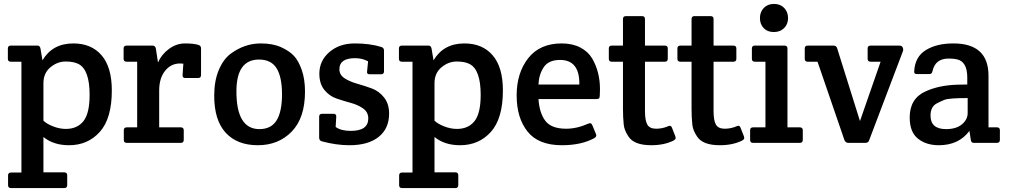

<svg xmlns="http://www.w3.org/2000/svg" viewBox="-20 -727 5138 977"><path d="M89 151V-413H35Q20 -413 20 -428V-480Q20 -495 35 -495H171Q183 -495 186 -480L196 -420Q247 -506 353 -506Q445 -506 497 -445.5Q549 -385 549 -267Q549 -124 488 -56Q427 12 331 12Q252 12 201 -30V150H307Q322 150 322 165V215Q322 230 307 230H36Q21 230 21 215V166Q21 151 36 151ZM201 -304V-113Q217 -97 250 -84Q283 -71 315 -71Q373 -71 404.5 -110.5Q436 -150 436 -244Q436 -372 380 -401Q356 -414 314 -414Q272 -414 236.5 -384.5Q201 -355 201 -304Z M991 -498Q1003 -494 1003 -480V-345Q1003 -330 988 -330H923Q908 -330 909 -345L913 -403Q908 -404 896 -404Q850 -404 820 -366.5Q790 -329 790 -266V-79H900Q915 -79 915 -64V-15Q915 0 900 0H625Q610 0 610 -15V-64Q610 -79 625 -79H678V-413H624Q609 -413 609 -428V-480Q609 -495 624 -495H756Q770 -495 773 -480L784 -409Q801 -449 839 -477.5Q877 -506 922 -506Q967 -506 991 -498Z M1070 -240Q1070 -315 1093 -370Q1116 -425 1153 -453Q1224 -506 1307 -506Q1368 -506 1410 -487Q1452 -468 1475.5 -443Q1499 -418 1515.5 -371Q1532 -324 1532 -261Q1532 -127 1464.5 -57.5Q1397 12 1292 12Q1187 12 1128.5 -51.5Q1070 -115 1070 -240ZM1300 -70Q1360 -70 1387.5 -114.5Q1415 -159 1415 -247Q1415 -335 1387.5 -379.5Q1360 -424 1298 -424Q1183 -424 1183 -262Q1183 -70 1300 -70Z M1920 -488Q1934 -484 1934 -470V-364Q1934 -349 1919 -349H1861Q1845 -349 1848 -364L1853 -415Q1823 -431 1787 -431Q1707 -431 1707 -375Q1707 -346 1733 -329Q1759 -312 1796 -301.5Q1833 -291 1870.5 -277.5Q1908 -264 1934 -231.5Q1960 -199 1960 -149Q1960 -73 1907 -30.5Q1854 12 1758 12Q1691 12 1617 -8Q1604 -12 1604 -27V-133Q1604 -148 1619 -148H1677Q1692 -148 1691 -133L1688 -81Q1715 -61 1765 -61Q1854 -61 1854 -124Q1854 -156 1828.5 -174.5Q1803 -193 1766.5 -203Q1730 -213 1693 -225.5Q1656 -238 1630.5 -269.5Q1605 -301 1605 -352Q1605 -418 1656 -462Q1707 -506 1785 -506Q1863 -506 1920 -488Z M2079 151V-413H2025Q2010 -413 2010 -428V-480Q2010 -495 2025 -495H2161Q2173 -495 2176 -480L2186 -420Q2237 -506 2343 -506Q2435 -506 2487 -445.5Q2539 -385 2539 -267Q2539 -124 2478 -56Q2417 12 2321 12Q2242 12 2191 -30V150H2297Q2312 150 2312 165V215Q2312 230 2297 230H2026Q2011 230 2011 215V166Q2011 151 2026 151ZM2191 -304V-113Q2207 -97 2240 -84Q2273 -71 2305 -71Q2363 -71 2394.5 -110.5Q2426 -150 2426 -244Q2426 -372 2370 -401Q2346 -414 2304 -414Q2262 -414 2226.5 -384.5Q2191 -355 2191 -304Z M2839 12Q2720 12 2664.5 -57.5Q2609 -127 2609 -241.5Q2609 -356 2668 -431Q2727 -506 2838 -506Q2893 -506 2932.5 -485.5Q2972 -465 2993 -430Q3033 -362 3033 -273Q3033 -231 3029 -227Q3025 -223 3014 -223H2720Q2725 -151 2755.5 -111.5Q2786 -72 2861 -72Q2916 -72 2974 -98Q2988 -105 2994 -90L3013 -44Q3018 -32 3004 -24Q2938 12 2839 12ZM2720 -297H2928Q2930 -422 2830 -422Q2771 -422 2746.5 -384.5Q2722 -347 2720 -297Z M3262 -413V-161Q3262 -114 3274 -93Q3286 -72 3319 -72Q3352 -72 3383 -86Q3394 -90 3399 -78L3417 -32Q3418 -29 3418 -23.5Q3418 -18 3408 -12Q3360 12 3294 12Q3205 12 3177 -34Q3157 -64 3154 -92Q3150 -130 3150 -172V-413H3093Q3078 -413 3078 -428V-480Q3078 -495 3093 -495H3150V-630Q3150 -645 3165 -645H3247Q3262 -645 3262 -630V-495H3363Q3378 -495 3378 -480V-428Q3378 -413 3363 -413Z M3611 -413V-161Q3611 -114 3623 -93Q3635 -72 3668 -72Q3701 -72 3732 -86Q3743 -90 3748 -78L3766 -32Q3767 -29 3767 -23.5Q3767 -18 3757 -12Q3709 12 3643 12Q3554 12 3526 -34Q3506 -64 3503 -92Q3499 -130 3499 -172V-413H3442Q3427 -413 3427 -428V-480Q3427 -495 3442 -495H3499V-630Q3499 -645 3514 -645H3596Q3611 -645 3611 -630V-495H3712Q3727 -495 3727 -480V-428Q3727 -413 3712 -413Z M3987 -79H4050Q4065 -79 4065 -64V-15Q4065 0 4050 0H3812Q3797 0 3797 -15V-64Q3797 -79 3812 -79Q3812 -79 3875 -79V-413H3821Q3806 -413 3806 -428V-480Q3806 -495 3821 -495H3972Q3987 -495 3987 -480ZM3866 -584Q3847 -604 3847 -635Q3847 -666 3866.5 -686.5Q3886 -707 3918.5 -707Q3951 -707 3970.5 -686.5Q3990 -666 3990 -635Q3990 -604 3970 -584Q3950 -564 3917.5 -564Q3885 -564 3866 -584Z M4240 -481 4356 -111 4461 -413H4410Q4395 -413 4395 -428V-480Q4395 -495 4410 -495H4556Q4568 -495 4572 -488Q4576 -481 4576 -475.5Q4576 -470 4574 -465L4403 -14Q4399 0 4383 0H4297Q4283 0 4277 -14L4140 -413H4090Q4075 -413 4075 -428V-480Q4075 -495 4090 -495H4221Q4236 -495 4240 -481Z M4902 -297V-332Q4902 -403 4862 -421Q4843 -429 4807 -429Q4739 -429 4725 -365Q4722 -350 4710 -350H4646Q4630 -350 4632 -365Q4636 -438 4691 -472Q4746 -506 4831 -506Q5010 -506 5010 -342V-79H5053Q5068 -79 5068 -64V-15Q5068 0 5053 0H4935Q4922 0 4920 -15L4913 -61Q4859 12 4757 12Q4693 12 4651 -21.5Q4609 -55 4609 -129Q4609 -226 4690 -262Q4757 -293 4850 -296Q4869 -296 4902 -297ZM4904 -151V-228Q4808 -228 4786 -219Q4764 -210 4747 -201Q4715 -184 4715 -139Q4715 -70 4794 -70Q4846 -70 4875 -94.5Q4904 -119 4904 -151Z"/></svg>

Font: Crete Round
Style: Regular
Weight: 400
Designer: Veronika Burian
Foundry: TypeTogether
Version: Version 1.001